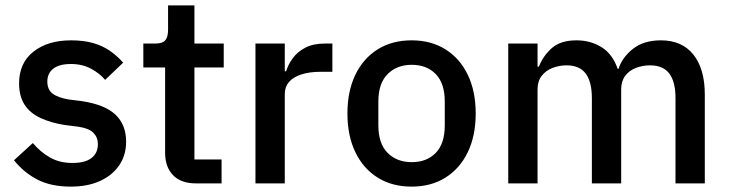

<svg xmlns="http://www.w3.org/2000/svg" viewBox="-20 -682 2714 714"><path d="M243 12Q170 12 119.5 -14Q69 -40 32 -86L102 -150Q131 -116 166.5 -96Q202 -76 249 -76Q297 -76 320.5 -94.5Q344 -113 344 -146Q344 -171 327.5 -188Q311 -205 270 -211L222 -217Q170 -225 131 -243Q92 -261 71.5 -292.5Q51 -324 51 -372Q51 -448 104.5 -490Q158 -532 244 -532Q291 -532 326 -522Q361 -512 388 -493.5Q415 -475 438 -449L371 -385Q351 -409 318.5 -426.5Q286 -444 244 -444Q200 -444 178 -426.5Q156 -409 156 -379Q156 -349 175.5 -334Q195 -319 236 -312L284 -306Q370 -293 409.5 -255.5Q449 -218 449 -155Q449 -105 423.5 -67.5Q398 -30 352 -9Q306 12 243 12Z M804 0H709Q653 0 623.5 -30.5Q594 -61 594 -114V-431H513V-520H557Q584 -520 594.5 -532Q605 -544 605 -571V-662H703V-520H812V-431H703V-89H804Z M1039 0H930V-520H1039V-417H1044Q1052 -443 1069.5 -466.5Q1087 -490 1116 -505Q1145 -520 1187 -520H1216V-415H1173Q1130 -415 1100 -405Q1070 -395 1054.5 -377Q1039 -359 1039 -332Z M1511 12Q1438 12 1384.5 -21.5Q1331 -55 1301.5 -116Q1272 -177 1272 -260Q1272 -343 1301.5 -404Q1331 -465 1384.5 -498.5Q1438 -532 1511 -532Q1583 -532 1636.5 -498.5Q1690 -465 1719.5 -404Q1749 -343 1749 -260Q1749 -177 1719.5 -116Q1690 -55 1636.5 -21.5Q1583 12 1511 12ZM1511 -79Q1567 -79 1600.5 -113.5Q1634 -148 1634 -216V-304Q1634 -372 1600.5 -406.5Q1567 -441 1511 -441Q1456 -441 1421.5 -406.5Q1387 -372 1387 -304V-216Q1387 -148 1421.5 -113.5Q1456 -79 1511 -79Z M1979 0H1870V-520H1979V-434H1984Q2000 -475 2032.5 -503.5Q2065 -532 2124 -532Q2176 -532 2217 -506.5Q2258 -481 2277 -426H2280Q2294 -469 2334 -500.5Q2374 -532 2438 -532Q2516 -532 2558.5 -479Q2601 -426 2601 -330V0H2492V-317Q2492 -378 2469 -408.5Q2446 -439 2397 -439Q2370 -439 2345 -429.5Q2320 -420 2305 -400Q2290 -380 2290 -350V0H2181V-317Q2181 -378 2158 -408.5Q2135 -439 2087 -439Q2060 -439 2035 -429.5Q2010 -420 1994.5 -400Q1979 -380 1979 -350Z"/></svg>

Font: IBM Plex Sans Medium
Style: Regular
Weight: 500
Designer: Mike Abbink, Paul van der Laan, Pieter van Rosmalen
Foundry: Bold Monday
Version: Version 3.201